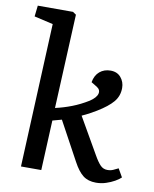

<svg xmlns="http://www.w3.org/2000/svg" viewBox="-87 -833 734 913"><g transform="rotate(10 280.5 -376.5)"><path d="M106 -693 15 -714 21 -767H191L207 -756L186 -302Q226 -311 265 -326Q304 -341 343 -365Q373 -385 378 -404.5Q383 -424 364 -436L336 -453Q342 -487 363.5 -505Q385 -523 416 -523Q448 -523 466 -501.5Q484 -480 484 -451Q484 -412 460 -383.5Q436 -355 385 -324Q367 -313 350 -304Q333 -295 317 -288L417 -114Q434 -84 448 -69.5Q462 -55 482 -55Q498 -55 510 -60.5Q522 -66 534 -72L557 -32Q547 -22 528.5 -11.5Q510 -1 487 6.5Q464 14 439 14Q401 14 376.5 -5Q352 -24 329 -67L228 -253Q217 -250 206 -247Q195 -244 184 -241L173 0H75Z"/></g></svg>

Font: Literata Medium
Style: Italic
Weight: 500
Italic angle: -2°
Designer: Latin by Veronika Burian and Jose Scaglione. Greek by Irene Vlachou. Cyrillic by Vera Evstafieva
Foundry: TypeTogether
Version: Version 3.103;gftools[0.9.29]